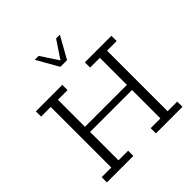

<svg xmlns="http://www.w3.org/2000/svg" viewBox="-209 -956 1114 1114"><g transform="rotate(-45 348.0 -399.5)"><path d="M38 0V-43H117V-540H38V-583H255V-540H176V-318H520V-540H440V-583H658V-540H579V-43H658V0H440V-43H520V-276H176V-43H255V0ZM321 -665 245 -799H277L348 -691L420 -799H451L376 -665Z"/></g></svg>

Font: Rokkitt Light
Style: Regular
Weight: 300
Version: Version 3.103